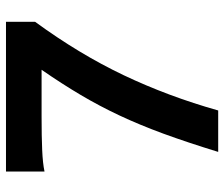

<svg xmlns="http://www.w3.org/2000/svg" viewBox="-74 -679 753 645"><g transform="rotate(-90 302.5 -356.5)"><path d="M253.9 0H114.7Q146.5 -103.5 176 -184.1Q205.6 -264.6 237.3 -332Q269 -399.4 306.2 -462.2Q343.3 -524.9 390.6 -593.3H234.4Q165.5 -593.3 121.1 -591.3Q76.7 -589.4 48.8 -583.5V-712.9H551.8V-615.2Q443.4 -466.8 372.3 -317.4Q301.3 -168 253.9 0Z"/></g></svg>

Font: Andika
Style: Bold
Weight: 700
Designer: Victor Gaultney, Annie Olsen, Julie Remington, Don Collingsworth, Eric Hays, Becca Hirsbrunner
Foundry: SIL International
Version: Version 6.101